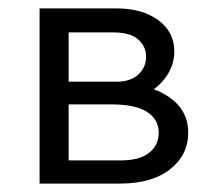

<svg xmlns="http://www.w3.org/2000/svg" viewBox="-20 -436 503 456"><path d="M74 0V-416H258Q318 -416 356 -388Q394 -360 394 -314Q394 -282 375 -254.5Q356 -227 323.5 -210.5Q291 -194 249 -194L261 -237Q336 -237 381.5 -205.5Q427 -174 427 -121Q427 -68 384 -34Q341 0 265 0ZM143 -55H267Q311 -55 334 -73Q357 -91 357 -121Q357 -152 329.5 -170Q302 -188 246 -188H122V-242H257Q290 -242 308.5 -259Q327 -276 327 -302Q327 -325 308.5 -342Q290 -359 249 -359H143Z"/></svg>

Font: Ysabeau Office Medium
Style: Regular
Weight: 500
Designer: Christian Thalmann (Catharsis Fonts)
Version: Version 2.001;gftools[0.9.30]; featfreeze: tnum,lnum,ss02